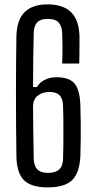

<svg xmlns="http://www.w3.org/2000/svg" viewBox="-20 -826 423 854"><path d="M192 7.5Q118.5 7.5 86.2 -25Q54 -57.5 53 -132.5Q52 -203.5 51.5 -272.8Q51 -342 51 -409.2Q51 -476.5 51.5 -541.2Q52 -606 53 -667Q55.5 -739.5 90.5 -773Q125.5 -806.5 191 -806.5Q260.5 -806.5 295.8 -772.2Q331 -738 333.5 -667Q333.5 -652 333.5 -629Q333.5 -606 333.2 -582.8Q333 -559.5 332.5 -543.5H256.5Q257.5 -566 257.8 -587Q258 -608 257.8 -630.5Q257.5 -653 256.5 -679.5Q255 -711 240.2 -726.5Q225.5 -742 192 -742Q161 -742 146 -727Q131 -712 130 -679.5Q128.5 -623.5 127.8 -563.8Q127 -504 127 -439H144.5Q154.5 -458 178 -470.2Q201.5 -482.5 231 -482.5Q289.5 -482.5 312.8 -453Q336 -423.5 337.5 -355.5Q339 -315 339.2 -278.2Q339.5 -241.5 339 -205.8Q338.5 -170 337.5 -132.5Q334 -57.5 301 -25Q268 7.5 192 7.5ZM193 -57Q227 -57 243.5 -72.5Q260 -88 260.5 -120.5Q261.5 -152 261.8 -181.8Q262 -211.5 262 -240.2Q262 -269 261.8 -297Q261.5 -325 260.5 -354Q260 -386.5 245.2 -401.8Q230.5 -417 200.5 -417Q169 -417 148.8 -401.2Q128.5 -385.5 127 -355.5Q127.5 -301.5 128 -243.2Q128.5 -185 130 -120.5Q131 -88 146.2 -72.5Q161.5 -57 193 -57Z"/></svg>

Font: Big Shoulders Display Thin Medium
Style: Regular
Weight: 500
Version: Version 2.002